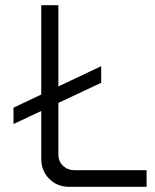

<svg xmlns="http://www.w3.org/2000/svg" viewBox="-20 -720 599 740"><path d="M32 -242V-305L370 -465V-401ZM247 0Q200 0 169.5 -31Q139 -62 139 -108V-700H205V-125Q205 -98 223 -81Q241 -64 267 -64H545V0Z"/></svg>

Font: SUSE Light
Style: Regular
Weight: 300
Designer: Rene Bieder
Foundry: SUSE
Version: Version 1.000